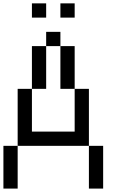

<svg xmlns="http://www.w3.org/2000/svg" viewBox="-20 -1103 707 1123"><path d="M0 0V-250H83.3V0ZM166.7 -333.3H416.7V-583.3H500V-250H83.3V-583.3H166.7ZM166.7 -583.3V-833.3H250V-583.3ZM166.7 -1000V-1083.3H250V-1000ZM333.3 -583.3V-833.3H416.7V-583.3ZM333.3 -833.3H250V-916.7H333.3ZM333.3 -1000V-1083.3H416.7V-1000ZM500 0V-250H583.3V0Z"/></svg>

Font: Galmuri11 Regular
Style: Regular
Weight: 400
Designer: Minseo Lee (Quiple)
Version: Version 2.356;hotconv 1.1.0;makeotfexe 2.6.0 DEVELOPMENT